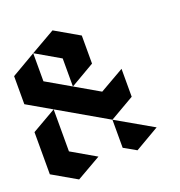

<svg xmlns="http://www.w3.org/2000/svg" viewBox="-171 -1144 1207 1287"><g transform="rotate(-20 433.0 -500.0)"><path d="M172.9 -500Q172.9 -400.4 172.9 -200.2Q231.4 -167 346.7 -99.6Q289.1 -66.4 172.9 0Q115.2 -33.2 0 -99.6Q0 -200.2 0 -400.4Q57.6 -433.6 172.9 -500ZM693.4 -400.4Q693.4 -466.8 693.4 -599.6Q635.7 -566.4 519.5 -500Q404.3 -566.4 172.9 -700.2Q172.9 -766.6 172.9 -900.4Q115.2 -867.2 0 -799.8Q0 -733.4 0 -599.6Q172.9 -500 519.5 -299.8Q578.1 -333 693.4 -400.4ZM519.5 -299.8Q519.5 -233.4 519.5 -99.6Q548.8 -83 607.4 -49.8Q665 -83 780.3 -150.4Q693.4 -200.2 519.5 -299.8ZM346.7 -599.6Q404.3 -633.8 519.5 -700.2Q519.5 -766.6 519.5 -900.4Q461.9 -933.6 346.7 -1000Q289.1 -966.8 172.9 -900.4Q231.4 -867.2 346.7 -799.8Q346.7 -733.4 346.7 -599.6Z"/></g></svg>

Font: DreiFraktur
Style: Regular
Weight: 400
Designer: JayCobs
Version: Version 1.2